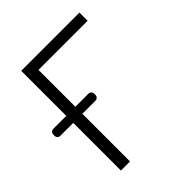

<svg xmlns="http://www.w3.org/2000/svg" viewBox="-217 -858 990 990"><g transform="rotate(-45 277.5 -363.5)"><path d="M521.3 -727.3V-667.6H163V-398.8H258.5Q267 -398.8 273.3 -392.8Q279.5 -386.7 279.5 -378.2V-368.6Q279.5 -359.7 273.3 -353.7Q267 -347.7 258.5 -347.7H163V0H96.6V-347.7H1.8Q-6.7 -347.7 -12.8 -353.7Q-18.8 -359.7 -18.8 -368.6V-378.2Q-18.8 -386.7 -12.8 -392.8Q-6.7 -398.8 1.8 -398.8H96.6V-727.3Z"/></g></svg>

Font: DeltaSans Light
Style: Regular
Weight: 300
Designer: Rasmus Andersson
Foundry: rsms
Version: Version 3.012